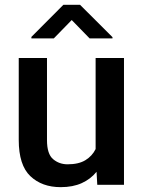

<svg xmlns="http://www.w3.org/2000/svg" viewBox="-20 -770 596 800"><path d="M385.3 0 382.3 -54.2Q357.9 -23.9 320.8 -7.1Q283.7 9.8 232.9 9.8Q154.8 9.8 106.4 -36.1Q58.1 -82 58.1 -187V-528.3H175.8V-186Q175.8 -128.4 201.2 -106.9Q226.6 -85.4 261.7 -85.4Q308.1 -85.4 336.2 -102.8Q364.3 -120.1 378.4 -148.9V-528.3H496.6V0ZM313.5 -750 448.7 -615.2V-609.9H353.5L278.8 -686.5L204.1 -609.9H110.8V-616.2L244.1 -750Z"/></svg>

Font: Vazirmatn UI FD Medium
Style: Regular
Weight: 500
Designer: Saber Rastikerdar
Foundry: Saber Rastikerdar
Version: Version 33.003